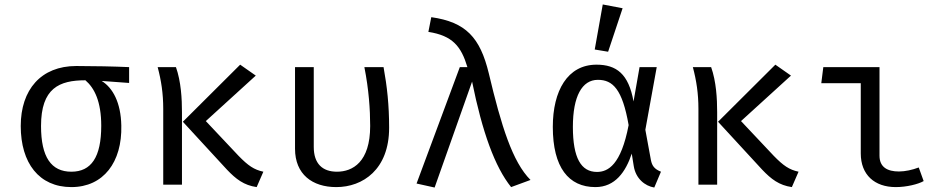

<svg xmlns="http://www.w3.org/2000/svg" viewBox="-20 -828 4240 861"><path d="M559 -527C493 -530 399 -532 322 -532C164 -532 73 -426 73 -263C73 -97 155 11 300 11C444 11 528 -101 524 -265C522 -368 486 -434 436 -465L559 -456ZM300 -58C210 -58 164 -123 164 -263C164 -433 246 -468 363 -468C404 -433 434 -372 434 -264C434 -123 389 -58 300 -58Z M1057 -538 800 -282 998 -67C1038 -25 1074 3 1131 11L1161 -58C1119 -67 1093 -85 1050 -129L903 -285L1127 -489ZM769 -527H687C703 -467 712 -409 712 -340V0H796V-325C796 -385 792 -462 769 -527Z M1700 -527H1614C1634 -426 1640 -336 1640 -263C1640 -101 1561 -58 1491 -58C1426 -58 1387 -94 1387 -169V-527H1303V-161C1303 -46 1381 11 1488 11C1607 11 1725 -68 1725 -255C1725 -357 1716 -439 1700 -527Z M2042 -527 1848 -5 1929 13 2097 -462C2143 -235 2199 -80 2272 11L2359 -21C2278 -102 2228 -263 2172 -499C2133 -660 2069 -729 1914 -751L1901 -685C2010 -668 2048 -620 2076 -527Z M2683 -808 2647 -606 2707 -596 2772 -791ZM2655 -538C2525 -538 2459 -421 2459 -259C2459 -77 2530 11 2650 11C2739 11 2786 -58 2813 -139L2822 -83C2831 -27 2872 6 2914 13L2944 -58C2914 -70 2904 -85 2899 -110L2874 -246L2925 -527H2848L2821 -373C2799 -497 2744 -538 2655 -538ZM2661 -470C2728 -470 2771 -428 2799 -267C2765 -89 2707 -57 2657 -57C2586 -57 2549 -119 2549 -259C2549 -396 2590 -470 2661 -470Z M3457 -538 3200 -282 3398 -67C3438 -25 3474 3 3531 11L3561 -58C3519 -67 3493 -85 3450 -129L3303 -285L3527 -489ZM3169 -527H3087C3103 -467 3112 -409 3112 -340V0H3196V-325C3196 -385 3192 -462 3169 -527Z M3840 -455V-140C3840 -44 3902 11 3997 11C4045 11 4098 -2 4122 -16L4100 -77C4071 -66 4039 -59 4011 -59C3960 -59 3924 -78 3924 -130V-527H3672L3663 -455Z"/></svg>

Font: FiraMono Nerd Font
Style: Regular
Weight: 400
Designer: Carrois Corporate & Edenspiekermann AG
Foundry: Carrois Corporate GbR & Edenspiekermann AG
Version: Version 003.206;Nerd Fonts 3.3.0